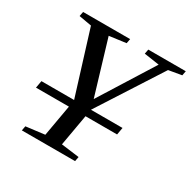

<svg xmlns="http://www.w3.org/2000/svg" viewBox="-148 -800 941 944"><g transform="rotate(30 322.5 -327.5)"><path d="M335.9 -257.8H515.1L507.8 -216.8H328.6L297.4 -39.1L399.4 -25.9L394.5 0H92.3L97.2 -25.9L203.1 -39.1L234.4 -216.8H47.4L54.7 -257.8H240.2L128.9 -616.2L57.1 -628.9L62 -654.8H329.1L324.2 -628.9L229.5 -616.2L321.3 -310.1L513.2 -616.2L427.2 -628.9L432.1 -654.8H645L640.1 -628.9L566.4 -616.2Z"/></g></svg>

Font: Liberation Serif
Style: Italic
Weight: 400
Italic angle: -16.333°
Designer: Steve Matteson
Foundry: Ascender Corporation
Version: Version 2.1.5